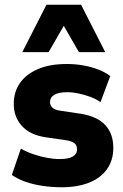

<svg xmlns="http://www.w3.org/2000/svg" viewBox="-20 -779 520 810"><path d="M241 11Q198 11 158.5 5Q119 -1 86.5 -12.5Q54 -24 30 -41L68 -152Q93 -138 120.5 -128.5Q148 -119 177 -113.5Q206 -108 231 -108Q269 -108 287 -118.5Q305 -129 305 -149Q305 -166 294.5 -174.5Q284 -183 261 -187L172 -200Q106 -210 72 -248Q38 -286 38 -341Q38 -391 64 -428.5Q90 -466 140 -487.5Q190 -509 262 -509Q298 -509 331.5 -503Q365 -497 394 -486Q423 -475 445 -458L404 -348Q386 -361 362 -370Q338 -379 312.5 -384.5Q287 -390 264 -390Q227 -390 209 -379Q191 -368 191 -349Q191 -334 201.5 -324.5Q212 -315 234 -312L321 -299Q390 -288 424 -251.5Q458 -215 458 -155Q458 -103 431.5 -65.5Q405 -28 356 -8.5Q307 11 241 11ZM74 -559 176 -759H322L424 -559H313L249 -670L185 -559Z"/></svg>

Font: Nunito Sans 10pt SemiCondensed Black
Style: Regular
Weight: 900
Width: 4
Designer: Vernon Adams
Foundry: Vernon Adams
Version: Version 3.101;gftools[0.9.27]